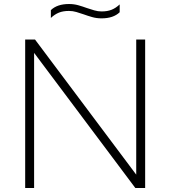

<svg xmlns="http://www.w3.org/2000/svg" viewBox="-20 -937 849 957"><path d="M105.5 0V-740H154.5L659 -66.5V-740H703.5V0H654.5L150 -673.5V0ZM486 -845.5Q461.5 -845.5 439.5 -851.8Q417.5 -858 397 -865.5Q378.5 -872 360.5 -877.2Q342.5 -882.5 323.5 -882.5Q294.5 -882.5 273.5 -874Q252.5 -865.5 233.5 -847.5V-886.5Q265 -917 324 -917Q348.5 -917 370.5 -910.8Q392.5 -904.5 413 -897Q431.5 -891 449.5 -885.5Q467.5 -880 486.5 -880Q515.5 -880 536.5 -888.5Q557.5 -897 576.5 -915V-876Q545 -845.5 486 -845.5Z"/></svg>

Font: Encode Sans Expanded Expanded ExtraLight
Style: Regular
Weight: 200
Width: 7
Designer: Multiple Designers
Foundry: Impallari Type
Version: Version 3.000; ttfautohint (v1.8.3) -l 8 -r 50 -G 200 -x 14 